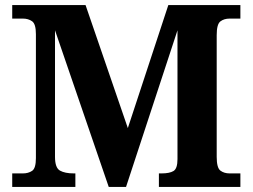

<svg xmlns="http://www.w3.org/2000/svg" viewBox="-20 -734 992 754"><path d="M28 0V-53H70Q91 -53 106 -63Q121 -73 121 -113V-600Q121 -640 106 -650.5Q91 -661 70 -661H28V-714H316L482 -231L641 -714H924V-661H882Q860 -661 845.5 -650Q831 -639 831 -596V-118Q831 -75 845.5 -64Q860 -53 882 -53H924V0H604V-53H614Q646 -53 661.5 -62.5Q677 -72 677 -109V-615L475 0H407L196 -615V-118Q196 -75 215.5 -64Q235 -53 270 -53H276V0Z"/></svg>

Font: Noto Serif Tamil
Style: Bold Italic
Weight: 700
Italic angle: -12°
Designer: Indian Type Foundry, Tom Grace, and the Monotype Design Team
Foundry: Monotype Imaging Inc.
Version: Version 2.003; ttfautohint (v1.8.4.7-5d5b)